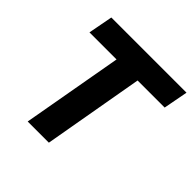

<svg xmlns="http://www.w3.org/2000/svg" viewBox="-180 -856 1013 1013"><g transform="rotate(45 326.0 -350.0)"><path d="M167 0 267 -563H65L91 -700H652L626 -563H424L325 0Z"/></g></svg>

Font: Rethink Sans ExtraBold
Style: Italic
Weight: 800
Italic angle: -10°
Designer: The Rethink Sans project authors (Hans Thiessen). DM Sans designed by Colophon Foundry.
Foundry: Rethink Communications LLC
Version: Version 1.001